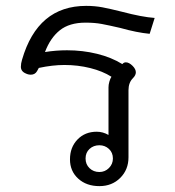

<svg xmlns="http://www.w3.org/2000/svg" viewBox="-20 -623 596 653"><path d="M218 -81Q218 -122 243.5 -148.5Q269 -175 309 -175Q330 -175 349 -164V-326Q349 -335 352 -345.5Q355 -356 359 -362Q329 -381 287 -391.5Q245 -402 199 -402Q159 -402 112 -392L106 -381Q99 -369 85 -369Q76 -369 68 -373Q51 -380 51 -396Q51 -407 55 -420Q108 -603 273 -603Q303 -603 329 -598Q355 -593 395 -583Q463 -565 506 -562L489 -508Q446 -512 389 -528Q350 -537 326 -541.5Q302 -546 271 -546Q216 -546 183.5 -520Q151 -494 133 -446Q170 -452 208 -452Q261 -452 310 -440Q359 -428 396 -405Q401 -411 408 -411Q419 -411 431 -399Q442 -388 442 -377Q442 -367 432 -357Q417 -342 417 -316V-88Q417 -46 389 -18Q361 10 318 10Q274 10 246 -15.5Q218 -41 218 -81ZM364 -84Q364 -104 350.5 -116.5Q337 -129 318 -129Q298 -129 284.5 -116.5Q271 -104 271 -84Q271 -64 284.5 -51Q298 -38 318 -38Q337 -38 350.5 -51.5Q364 -65 364 -84Z"/></svg>

Font: Niramit Light
Style: Regular
Weight: 300
Designer: Katatrad Aksorn Co.,Ltd.
Foundry: Cadson Demak Co.,Ltd.
Version: Version 1.000; ttfautohint (v1.6)